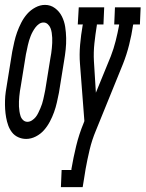

<svg xmlns="http://www.w3.org/2000/svg" viewBox="-40 -560 595 785"><path d="M67 8Q50 8 34.5 1Q19 -6 9 -19Q-1 -32 -6.5 -47.5Q-12 -63 -15 -80Q-18 -97 -19 -114Q-20 -131 -19.5 -149Q-19 -167 -16.5 -184.5Q-14 -202 -11 -219L10 -349Q14 -369 18.5 -389Q23 -409 30 -428.5Q37 -448 47 -467.5Q57 -487 71 -503Q85 -519 104.5 -529.5Q124 -540 144 -540Q167 -540 185 -526.5Q203 -513 213 -493Q223 -473 226.5 -450.5Q230 -428 230.5 -404.5Q231 -381 228.5 -357.5Q226 -334 222 -311L201 -181Q197 -161 192.5 -141Q188 -121 181 -101.5Q174 -82 164 -63Q154 -44 140 -28Q126 -12 106.5 -2Q87 8 67 8ZM72 -62Q82 -62 91 -68Q100 -74 106 -81.5Q112 -89 116.5 -98.5Q121 -108 125 -117Q129 -126 132 -135.5Q135 -145 137 -154Q139 -163 141 -172.5Q143 -182 145 -192L166 -322Q168 -332 169.5 -342.5Q171 -353 172 -363.5Q173 -374 173.5 -384.5Q174 -395 173.5 -405.5Q173 -416 171.5 -426Q170 -436 166.5 -445Q163 -454 155.5 -461Q148 -468 138 -468Q128 -468 119.5 -462Q111 -456 105 -448Q99 -440 94 -431Q89 -422 85.5 -413Q82 -404 79 -394.5Q76 -385 74 -375.5Q72 -366 70 -356.5Q68 -347 66 -338L45 -208Q43 -198 41.5 -187.5Q40 -177 39 -166.5Q38 -156 37.5 -145.5Q37 -135 37.5 -125Q38 -115 39.5 -105Q41 -95 44 -85.5Q47 -76 54.5 -69Q62 -62 72 -62ZM209 205 212 135H252V131Q260 84 271.5 36.5Q283 -11 302 -57L305 -65L287 -299Q284 -337 287.5 -377Q291 -417 298 -457L299 -460H278L282 -530H386L383 -460H356V-457Q350 -420 346 -383Q342 -346 344 -310L352 -181L413 -330Q425 -361 433 -393Q441 -425 447 -457V-460H427L430 -530H535L532 -460H505L504 -457Q498 -417 488 -377Q478 -337 463 -299L352 -26Q336 12 326.5 52Q317 92 310 131Q307 150 304 168.5Q301 187 298 205Z"/></svg>

Font: Iosevka Curly Slab Oblique
Style: Regular
Weight: 400
Italic angle: -9°
Monospace: yes
Designer: Belleve Invis
Foundry: Belleve Invis
Version: Version 11.1.0; ttfautohint (v1.8.3)